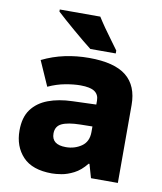

<svg xmlns="http://www.w3.org/2000/svg" viewBox="-86 -835 772 915"><g transform="rotate(10 300.0 -378.0)"><path d="M227 10Q132 10 86 -39Q40 -88 40 -165Q40 -229 68.5 -267.5Q97 -306 147.5 -325Q198 -344 264 -346L379 -350V-369Q379 -398 358 -412.5Q337 -427 289 -427Q257 -427 216 -419.5Q175 -412 134 -393L81 -513Q134 -539 190.5 -551Q247 -563 307 -563Q430 -563 487.5 -516.5Q545 -470 545 -377V0H415L396 -66H392Q364 -31 332.5 -15Q301 1 273.5 5.5Q246 10 227 10ZM271 -125Q313 -125 346 -147.5Q379 -170 379 -217V-244L321 -243Q261 -242 231.5 -228Q202 -214 202 -179Q202 -125 271 -125ZM305 -606Q289 -618 265 -638Q241 -658 215 -680Q189 -702 166 -722.5Q143 -743 129 -756V-766H325Q338 -745 357.5 -717Q377 -689 396.5 -663Q416 -637 428 -620V-606Z"/></g></svg>

Font: Noto Sans Mono Black
Style: Regular
Weight: 900
Designer: Monotype Design Team
Foundry: Monotype Imaging Inc.
Version: Version 2.014